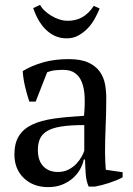

<svg xmlns="http://www.w3.org/2000/svg" viewBox="-20 -754 545 786"><path d="M39 0ZM410 -131Q410 -109 411 -93Q412 -77 413 -59L482 -49V-28Q457 -15 426.5 -5Q396 5 368 10H343Q333 -13 331 -40.5Q329 -68 328 -101H323Q319 -81 307.5 -60.5Q296 -40 277.5 -24Q259 -8 234 2Q209 12 177 12Q116 12 77.5 -25Q39 -62 39 -122Q39 -168 57.5 -197.5Q76 -227 112 -244Q148 -261 201 -268.5Q254 -276 324 -280Q328 -323 326.5 -357.5Q325 -392 315.5 -416.5Q306 -441 287.5 -454.5Q269 -468 239 -468Q225 -468 207.5 -466.5Q190 -465 173 -458L126 -338H100Q90 -368 82.5 -400Q75 -432 73 -463Q111 -486 157.5 -499Q204 -512 261 -512Q312 -512 342.5 -497.5Q373 -483 389 -460Q405 -437 410 -409Q415 -381 415 -353Q415 -293 412.5 -237.5Q410 -182 410 -131ZM217 -50Q242 -50 261 -60Q280 -70 293 -84Q306 -98 314 -112.5Q322 -127 325 -137V-242Q267 -242 230 -236Q193 -230 172 -217Q151 -204 143 -184.5Q135 -165 135 -140Q135 -97 157 -73.5Q179 -50 217 -50ZM388 -719Q379 -697 366.5 -675Q354 -653 337 -636Q320 -619 299.5 -608Q279 -597 254 -597Q227 -597 206 -606.5Q185 -616 168 -632.5Q151 -649 138 -671.5Q125 -694 116 -721L144 -734Q151 -721 163.5 -709.5Q176 -698 191 -689Q206 -680 223 -674.5Q240 -669 255 -669Q323 -667 364 -730Z"/></svg>

Font: PT Serif
Style: Regular
Weight: 400
Designer: A.Korolkova, O.Umpeleva, V.Yefimov
Foundry: ParaType Ltd
Version: Version 1.000W OFL; ttfautohint (v1.6)